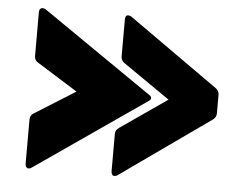

<svg xmlns="http://www.w3.org/2000/svg" viewBox="-45 -655 892 692"><g transform="rotate(5 400.5 -309.5)"><path d="M82 -19Q77 -19 73.5 -23.5Q70 -28 70 -36V-195Q70 -211 83 -218L230 -310L83 -402Q70 -409 70 -425V-584Q70 -591 73.5 -595Q77 -599 83 -599Q89 -599 93 -596L492 -321Q500 -316 500 -310Q500 -304 492 -299L93 -23Q88 -19 82 -19ZM392 -19Q387 -19 384 -23.5Q381 -28 381 -36V-170Q381 -184 394 -193L563 -310L394 -427Q381 -436 381 -450V-584Q381 -600 392 -600Q399 -600 404 -596L729 -366Q741 -357 741 -343V-276Q741 -262 729 -253L404 -23Q399 -19 392 -19Z"/></g></svg>

Font: LINE Seed JP_TTF ExtraBold
Style: Regular
Weight: 800
Designer: LY Corporation & Fontrix & Fontworks
Version: Version 1.015